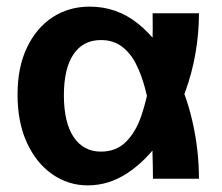

<svg xmlns="http://www.w3.org/2000/svg" viewBox="-20 -540 671 580"><path d="M245 20Q186 20 137.5 -14Q89 -48 61 -109.5Q33 -171 33 -254Q33 -337 61.5 -396.5Q90 -456 139 -488Q188 -520 251 -520Q333 -520 397 -468.5Q461 -417 504 -331Q541 -261 561 -174.5Q581 -88 581 0H442Q442 -37 440.5 -84Q439 -131 434.5 -180.5Q430 -230 418 -274Q407 -315 390.5 -347.5Q374 -380 348 -399.5Q322 -419 285 -419Q231 -419 202 -376Q173 -333 173 -252Q173 -170 202.5 -126Q232 -82 285 -82Q331 -82 360.5 -111.5Q390 -141 406.5 -189Q423 -237 432 -292Q439 -346 440.5 -401.5Q442 -457 441 -500H581Q581 -439 570.5 -379Q560 -319 540 -264Q512 -184 467 -119.5Q422 -55 365.5 -17.5Q309 20 245 20Z"/></svg>

Font: Moderustic SemiBold
Style: Regular
Weight: 600
Designer: Tural Alisoy
Foundry: TAFT Foundry
Version: Version 2.120